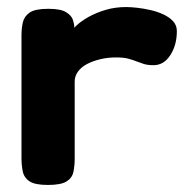

<svg xmlns="http://www.w3.org/2000/svg" viewBox="-20 -516 538 545"><path d="M116 9Q79 9 63.5 -1.5Q48 -12 44.5 -30Q41 -48 41 -67V-416Q41 -436 45 -453Q49 -470 64.5 -480.5Q80 -491 117 -491Q152 -491 167.5 -481.5Q183 -472 187 -459.5Q191 -447 191 -438L179 -420Q183 -430 196.5 -443Q210 -456 231.5 -468Q253 -480 280 -488Q307 -496 338 -496Q351 -496 369 -494Q387 -492 407 -487.5Q427 -483 444 -475Q461 -467 471.5 -455.5Q482 -444 482 -428Q482 -388 463.5 -359.5Q445 -331 416 -331Q399 -331 388 -334.5Q377 -338 367 -342Q357 -346 344 -349.5Q331 -353 309 -353Q286 -353 265 -348Q244 -343 227.5 -334.5Q211 -326 201.5 -313Q192 -300 192 -285V-65Q192 -46 188.5 -28.5Q185 -11 169 -1Q153 9 116 9Z"/></svg>

Font: Fredoka SemiExpanded SemiBold
Style: Regular
Weight: 600
Width: 6
Designer: Ben Nathan
Foundry: Milena B. Brandão, Ben Nathan
Version: Version 2.001